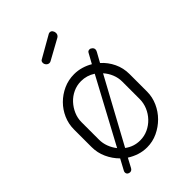

<svg xmlns="http://www.w3.org/2000/svg" viewBox="-219 -782 898 898"><g transform="rotate(-45 230.5 -332.5)"><path d="M230 -478Q255 -478 278.5 -471Q302 -464 322 -452L349 -501Q353 -509 363 -509Q370 -509 376.5 -503Q383 -497 383 -489Q383 -483 379 -476L353 -429Q381 -404 397.5 -369.5Q414 -335 414 -295V-179Q414 -143 399 -109.5Q384 -76 358.5 -50.5Q333 -25 300 -9.5Q267 6 230 6Q203 6 178.5 -2Q154 -10 132 -24L108 21Q102 32 91 32Q84 32 78.5 27.5Q73 23 73 15Q73 10 76 5L104 -47Q78 -73 62.5 -107Q47 -141 47 -179V-295Q47 -332 61.5 -365Q76 -398 101 -423Q126 -448 159 -463Q192 -478 230 -478ZM365 -295Q365 -319 355.5 -342.5Q346 -366 329 -385L155 -65Q188 -40 230 -40Q258 -40 282.5 -51.5Q307 -63 325.5 -82.5Q344 -102 354.5 -127Q365 -152 365 -179ZM96 -179Q96 -155 104.5 -132.5Q113 -110 128 -91L300 -411Q268 -432 230 -432Q202 -432 177.5 -420.5Q153 -409 135 -389.5Q117 -370 106.5 -345.5Q96 -321 96 -295ZM196 -599Q191 -596 186 -596Q177 -596 170.5 -603Q164 -610 164 -619Q164 -630 173 -634L280 -695Q284 -697 288 -697Q297 -697 302 -689.5Q307 -682 307 -674Q307 -661 296 -654Z"/></g></svg>

Font: AkaAcidDosis
Style: Light
Weight: 300
Designer: Edgar Tolentino, Pablo Impallari, Igino Marini, Aka-Acid
Foundry: Edgar Tolentino, Pablo Impallari, Igino Marini, Aka-Acid
Version: Version 1.007